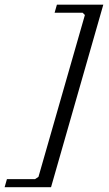

<svg xmlns="http://www.w3.org/2000/svg" viewBox="-44 -631 461 814"><path d="M394 -611.3 172.4 162.6H-24.4L-14.6 128.4H104.5L119.1 118.7L315.9 -567.4L306.2 -577.1H187.5L197.3 -611.3Z"/></svg>

Font: Happy Times at the IKOB Italic
Style: Regular
Weight: 400
Designer: Lucas Le Bihan
Foundry: Lucas Le Bihan
Version: Version 1.000;PS 1.0;hotconv 1.0.88;makeotf.lib2.5.647800